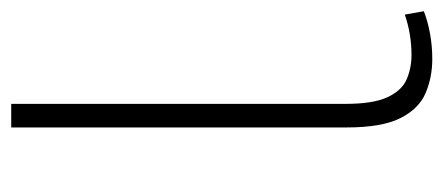

<svg xmlns="http://www.w3.org/2000/svg" viewBox="-244 -536 790 342"><g transform="rotate(-90 151.0 -365.0)"><path d="M137 -740V-144Q137 -95 149 -69.5Q161 -44 181 -35.5Q201 -27 224 -27Q242 -27 260.5 -30Q279 -33 296 -39L302 -5Q284 2 262 6Q240 10 217 10Q184 10 156 -2Q128 -14 111.5 -47Q95 -80 95 -142V-740Z"/></g></svg>

Font: Georama Expanded ExtraLight
Style: Regular
Weight: 250
Width: 7
Designer: Jean-Baptiste Levee
Foundry: Production Type
Version: Version 1.001